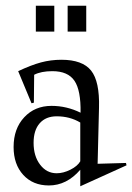

<svg xmlns="http://www.w3.org/2000/svg" viewBox="-20 -632 465 675"><path d="M27.8 -115.2Q27.8 -179.7 65.2 -219.7Q102.5 -259.8 161.1 -259.8Q214.4 -259.8 263.2 -235.8Q264.6 -314.5 241.7 -348.1Q218.8 -381.8 164.1 -381.8Q124.5 -381.8 100.1 -369.1L99.1 -271L90.8 -269L43.9 -381.8Q89.4 -403.3 124 -412.6Q158.7 -421.9 195.8 -421.9Q270 -421.9 300.3 -383.8Q330.6 -345.7 328.1 -253.9L323.2 -56.2L422.9 -59.1L424.8 -50.8L262.2 22.9V-35.2Q214.4 20 151.9 20Q95.7 20 61.8 -17.1Q27.8 -54.2 27.8 -115.2ZM98.1 -129.9Q98.1 -83 121.1 -53Q144 -22.9 179.2 -22.9Q202.6 -22.9 227.5 -35.4Q252.4 -47.9 262.2 -64.9V-201.2Q225.6 -223.1 179.2 -223.1Q141.1 -223.1 119.6 -198.7Q98.1 -174.3 98.1 -129.9ZM106 -521V-611.8H170.9V-521ZM217.8 -521V-611.8H283.2V-521Z"/></svg>

Font: Halibut Cnd
Style: Regular
Weight: 400
Width: 3
Designer: Matteo Maggi
Foundry: Collletttivo
Version: Version 3.080 | FøM Fix